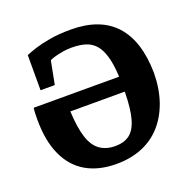

<svg xmlns="http://www.w3.org/2000/svg" viewBox="-122 -787 920 925"><g transform="rotate(-20 338.0 -324.0)"><path d="M323 18Q232 18 168 -19Q104 -56 70 -130Q36 -204 36 -313Q36 -329 36.5 -344Q37 -359 39 -373H477Q474 -437 462 -478Q450 -519 429.5 -542Q409 -565 379 -574Q349 -583 309 -583Q283 -583 261.5 -579Q240 -575 223.5 -570.5Q207 -566 195 -560L172 -441H99V-621Q119 -630 150.5 -640Q182 -650 228 -658Q274 -666 335 -666Q485 -666 562 -581.5Q639 -497 641 -332Q640 -251 617.5 -186.5Q595 -122 554 -76Q513 -30 454.5 -6Q396 18 323 18ZM346 -65Q391 -65 419.5 -86Q448 -107 462.5 -157.5Q477 -208 478 -296H199Q203 -211 219.5 -160.5Q236 -110 268 -87.5Q300 -65 346 -65Z"/></g></svg>

Font: Faustina Light
Style: Bold
Weight: 700
Version: Version 1.200